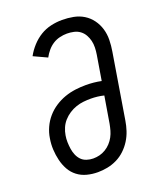

<svg xmlns="http://www.w3.org/2000/svg" viewBox="-139 -831 778 928"><g transform="rotate(-20 250.0 -367.5)"><path d="M204 8Q175 8 148 1Q121 -6 99.5 -22.5Q78 -39 65 -62.5Q52 -86 45.5 -113Q39 -140 37.5 -168.5Q36 -197 41 -226Q45 -253 57 -279.5Q69 -306 88 -328Q107 -350 131.5 -366Q156 -382 183 -391.5Q210 -401 237.5 -404.5Q265 -408 292 -408Q312 -408 332 -406Q352 -404 371 -400L392 -527Q395 -545 395.5 -563.5Q396 -582 392 -598.5Q388 -615 379.5 -630Q371 -645 357.5 -655Q344 -665 326.5 -669Q309 -673 291 -673Q273 -673 254 -668.5Q235 -664 218.5 -653.5Q202 -643 189 -627.5Q176 -612 167 -595L98 -627Q112 -653 133 -676Q154 -699 179.5 -714.5Q205 -730 234 -736.5Q263 -743 291 -743Q321 -743 349.5 -737.5Q378 -732 401.5 -717.5Q425 -703 441.5 -680.5Q458 -658 466 -631Q474 -604 473.5 -574.5Q473 -545 468 -516L413 -181Q409 -156 401 -131.5Q393 -107 379 -84.5Q365 -62 345.5 -43.5Q326 -25 302.5 -13.5Q279 -2 254 3Q229 8 204 8ZM205 -62Q222 -62 238 -66Q254 -70 269 -79Q284 -88 296 -101Q308 -114 316 -129Q324 -144 328.5 -160Q333 -176 336 -192L359 -330Q343 -334 326 -336Q309 -338 292 -338Q273 -338 254 -336Q235 -334 216 -327.5Q197 -321 180 -310Q163 -299 149.5 -284Q136 -269 128 -250.5Q120 -232 117 -213Q114 -196 114.5 -178.5Q115 -161 117.5 -144Q120 -127 126.5 -111.5Q133 -96 144 -84.5Q155 -73 171.5 -67.5Q188 -62 205 -62Z"/></g></svg>

Font: Iosevka Gothic
Style: Italic
Weight: 400
Italic angle: -9°
Monospace: yes
Designer: Belleve Invis
Foundry: Belleve Invis
Version: Version 15.5.1; ttfautohint (v1.8.4)